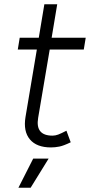

<svg xmlns="http://www.w3.org/2000/svg" viewBox="-20 -676 420 896"><path d="M218 12Q151 12 119.5 -25.5Q88 -63 99 -130L152 -445H63L72 -500H161L187 -656H247L221 -500H380L371 -445H212L158 -126Q144 -43 225 -43Q238 -43 251.5 -48Q265 -53 290 -66L310 -12Q277 4 257 8Q237 12 218 12ZM66 200 135 64H207L123 200Z"/></svg>

Font: Figtree Light
Style: Italic
Weight: 300
Italic angle: -9.5°
Foundry: Erik Kennedy
Version: Version 2.001; ttfautohint (v1.8.4.7-5d5b);gftools[0.9.27]